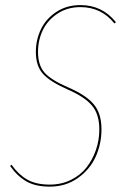

<svg xmlns="http://www.w3.org/2000/svg" viewBox="-20 -710 483 740"><path d="M290 -690.4Q374 -690.4 426.8 -624.5L420.9 -619.6Q370.6 -682.6 290 -682.6Q239.7 -682.6 201.7 -657.5Q163.6 -632.3 145 -593.8Q126.5 -555.2 126.5 -509.8Q126.5 -458.5 151.9 -429.9Q177.2 -401.4 244.1 -372.6Q311 -343.8 341.1 -308.3Q371.1 -272.9 371.1 -211.9Q371.1 -154.8 348.4 -105.2Q325.7 -55.7 279.3 -23.2Q232.9 9.3 171.9 9.3Q116.7 9.3 81.5 -11Q46.4 -31.2 19 -70.3L24.4 -75.2Q50.8 -37.6 84.7 -18.1Q118.7 1.5 171.9 1.5Q216.3 1.5 253.2 -16.6Q290 -34.7 313.5 -64.7Q336.9 -94.7 349.9 -132.6Q362.8 -170.4 362.8 -210.9Q362.8 -270 334.2 -303.5Q305.7 -336.9 240.7 -365.2Q171.9 -395.5 145 -426Q118.2 -456.5 118.2 -509.8Q118.2 -556.2 137.5 -596.7Q156.7 -637.2 196.8 -663.8Q236.8 -690.4 290 -690.4Z"/></svg>

Font: Fira Sans Compressed Eight
Style: Italic
Weight: 100
Width: 3
Italic angle: -8°
Designer: Carrois Corporate & Edenspiekermann AG
Foundry: Carrois Corporate GbR & Edenspiekermann AG
Version: Version 4.203;PS 004.203;hotconv 1.0.88;makeotf.lib2.5.64775